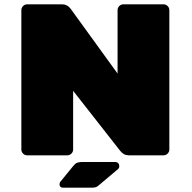

<svg xmlns="http://www.w3.org/2000/svg" viewBox="-20 -720 890 890"><path d="M765 -673V-27Q765 -16 757 -8Q749 0 738 0H577Q553 0 537 -21L319 -299V-27Q319 -16 311 -8Q303 0 292 0H106Q95 0 87 -8Q79 -16 79 -27V-673Q79 -684 87 -692Q95 -700 106 -700H268Q292 -700 307 -680L525 -379V-673Q525 -684 533 -692Q541 -700 552 -700H738Q749 -700 757 -692Q765 -684 765 -673ZM356 31H514Q523 31 528 36.5Q533 42 533 51Q533 58 528 63L433 143Q424 150 405 150H393H272Q256 150 256 134Q256 126 261 121L319 50Q329 38 336 35Q343 32 356 31Z"/></svg>

Font: Rubik Mono One
Style: Regular
Weight: 400
Designer: Hubert and Fischer with Elvire Volk Leonovitch (Cyrillic Expansion: Cyreal)
Foundry: Hubert and Fischer with Elvire Volk Leonovitch
Version: Version 2.000